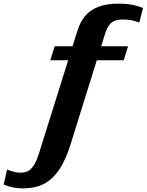

<svg xmlns="http://www.w3.org/2000/svg" viewBox="-162 -791 805 1054"><path d="M138 -537H541L517 -460H114ZM229 -10Q201 84 163.5 139.5Q126 195 78 219Q30 243 -33 243Q-70 243 -98.5 236Q-127 229 -142 222L-123 140Q-115 143 -103 147Q-91 151 -77.5 154Q-64 157 -48 157Q-29 157 -13.5 150.5Q2 144 15 128.5Q28 113 39.5 85.5Q51 58 63 16L261 -616Q277 -670 305.5 -703.5Q334 -737 379 -754Q424 -771 489 -771Q540 -771 574 -762.5Q608 -754 623 -747L603 -668Q588 -673 565.5 -678.5Q543 -684 513 -684Q484 -684 465 -675.5Q446 -667 434 -648.5Q422 -630 413 -600Z"/></svg>

Font: Roboto Serif 20pt
Style: Bold Italic
Weight: 700
Italic angle: -10°
Version: Version 1.007